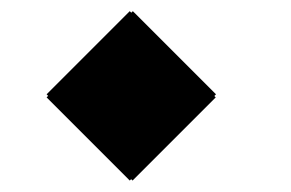

<svg xmlns="http://www.w3.org/2000/svg" viewBox="-20 -557 522 344"><path d="M212.5 -233.5 63.5 -382.5 218 -537 367 -388ZM217.5 -233.5 63.5 -388 212.5 -537 366.5 -382.5Z"/></svg>

Font: Bodoni Moda 11pt
Style: Regular
Weight: 400
Version: Version 2.004